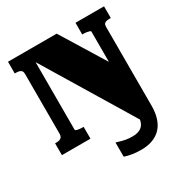

<svg xmlns="http://www.w3.org/2000/svg" viewBox="-210 -871 1208 1264"><g transform="rotate(-30 394.0 -239.5)"><path d="M703 12Q703 65 690 106Q677 147 651.5 174.5Q626 202 588 216.5Q550 231 500 231Q464 231 432.5 226Q401 221 376 212V104Q387 107 404.5 112.5Q422 118 444.5 122Q467 126 493 126Q527 126 549.5 115Q572 104 583 80.5Q594 57 594 18V-88L627 113L154 -668L185 -662V-102Q185 -99 193 -96Q201 -93 212 -91.5Q223 -90 234 -90H246V0H29V-90H40Q53 -90 63.5 -93.5Q74 -97 80 -105.5Q86 -114 86 -128V-585Q86 -600 80 -607.5Q74 -615 63.5 -618Q53 -621 40 -621H29V-710H399L671 -268L604 -173V-608Q604 -612 596 -614.5Q588 -617 577 -619Q566 -621 555 -621H542V-710H759V-621H749Q736 -621 725.5 -618.5Q715 -616 709 -609Q703 -602 703 -587Z"/></g></svg>

Font: Roboto Serif Black
Style: Regular
Weight: 900
Designer: Greg Gazdowicz
Foundry: Commercial Type
Version: Version 1.008